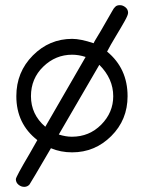

<svg xmlns="http://www.w3.org/2000/svg" viewBox="-20 -591 565 751"><path d="M42 109.9Q42 101.1 95.2 11.2Q114.3 -22 126 -43Q43.9 -106.9 43.9 -214.8Q43.9 -309.1 108.4 -374Q172.9 -439 262.2 -439Q295.4 -439 346.2 -421.9Q348.1 -426.8 353 -434.8Q357.9 -442.9 375 -471.4Q392.1 -500 415 -541Q416 -542 419.4 -548.6Q422.9 -555.2 424.8 -557.6Q426.8 -560.1 430.4 -564Q434.1 -567.9 438.5 -569.3Q442.9 -570.8 449.2 -570.8Q460.4 -570.8 470.7 -562.5Q481 -554.2 481 -541Q481 -532.2 468 -509Q455.1 -485.8 433.1 -449.5Q411.1 -413.1 398.9 -389.2Q479 -323.2 479 -214.8Q479 -122.1 415 -58.6Q351.1 4.9 262.2 4.9Q217.3 4.9 179.2 -11.2Q101.1 122.6 95.2 130.9Q87.4 139.6 75.2 139.9Q63 140.1 52.5 131.6Q42 123 42 109.9ZM101.1 -214.8Q101.1 -143.1 157.2 -95.2L314.9 -368.2Q288.1 -377 262.2 -377Q197.3 -377 149.2 -330.3Q101.1 -283.7 101.1 -214.8ZM210 -64.9Q236.8 -56.2 261.2 -56.2Q329.1 -56.2 376 -103.5Q422.9 -150.9 422.9 -214.8Q422.9 -282.7 369.1 -336.9H368.2Z"/></svg>

Font: CMU Typewriter Text Variable Width
Style: Medium
Weight: 500
Version: Version 0.7.0